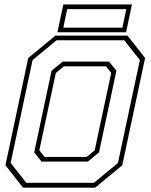

<svg xmlns="http://www.w3.org/2000/svg" viewBox="-20 -864 693 884"><path d="M86 0 5 -103 110 -597 235 -700H567L648 -597L543 -103L418 0ZM185 -141.5H379L416 -172L492 -528L468 -558.5H274L237 -528L161 -172ZM101 -22.5H412.5L523 -113.5L624 -587.5L552 -678.5H240.5L130 -587.5L29 -113.5ZM171 -120 137.5 -162.5 217.5 -538.5 269 -580.5H482L516 -538.5L436 -162.5L384.5 -120ZM244.5 -715.5 271.5 -843.5H587.5L560.5 -715.5ZM271.5 -736.5H543.5L561.5 -822H289.5Z"/></svg>

Font: Tourney Thin ExtraLight
Style: Italic
Weight: 250
Italic angle: -12°
Version: Version 1.015